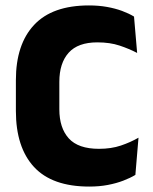

<svg xmlns="http://www.w3.org/2000/svg" viewBox="-20 -673 562 707"><path d="M308.5 14Q172 14 105.2 -58.2Q38.5 -130.5 38.5 -264.5V-378Q38.5 -509.5 105.5 -581.2Q172.5 -653 307.5 -653Q343.5 -653 374 -647.5Q404.5 -642 429.5 -632.8Q454.5 -623.5 473.5 -612L485 -478Q455.5 -493.5 420.2 -505.2Q385 -517 338.5 -517Q267 -517 232.8 -478.8Q198.5 -440.5 198.5 -371.5V-270.5Q198.5 -202 233.2 -163.5Q268 -125 344.5 -125Q389.5 -125 425 -137Q460.5 -149 490 -166L478.5 -29Q459.5 -17.5 434 -7.8Q408.5 2 377.2 8Q346 14 308.5 14Z"/></svg>

Font: Anek Bangla
Style: Bold
Weight: 700
Designer: Sulekha Rajkumar (Bangla), Yesha Goshar (Latin)
Foundry: Ek Type
Version: Version 1.003